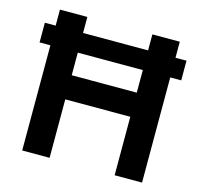

<svg xmlns="http://www.w3.org/2000/svg" viewBox="-105 -846 1012 961"><g transform="rotate(15 400.5 -365.0)"><path d="M34 -647H90V-730H232V-647H569V-730H711V-647H768V-545H711V0H569V-303H232V0H90V-545H34ZM569 -428V-545H232V-428Z"/></g></svg>

Font: Sora-SIA SemiBold
Style: Regular
Weight: 600
Designer: Jonathan Barnbrook, Julián Moncada
Foundry: Barnbrook Fonts
Version: Version 2.000